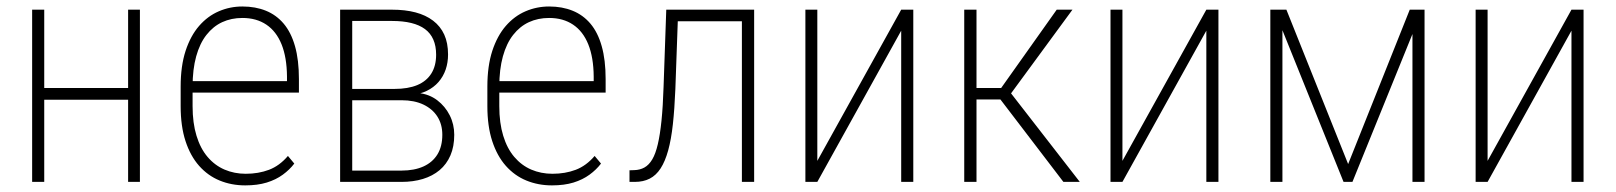

<svg xmlns="http://www.w3.org/2000/svg" viewBox="-20 -558 4956 589"><path d="M381.8 -288.1V-252H105V-288.1ZM115.7 -528.3V0H78.6V-528.3ZM409.2 -528.3V0H373V-528.3Z M732.4 10.7Q689.9 10.7 653.8 -4.2Q617.7 -19 590.8 -49.3Q564 -79.6 549.1 -125.2Q534.2 -170.9 534.2 -232.4V-292.5Q534.2 -355.5 549.3 -401.9Q564.5 -448.2 590.8 -478.5Q617.2 -508.8 651.4 -523.4Q685.5 -538.1 723.6 -538.1Q763.7 -538.1 795.7 -525.1Q827.6 -512.2 850.3 -485.4Q873 -458.5 885 -416.3Q897 -374 897 -315.4V-273.9H557.1V-309.1H860.4V-323.2Q859.9 -381.8 843.8 -421.9Q827.6 -461.9 797.1 -482.4Q766.6 -502.9 723.6 -502.9Q689.5 -502.9 661.6 -490Q633.8 -477.1 613.3 -450.9Q592.8 -424.8 581.8 -385Q570.8 -345.2 570.8 -292.5V-232.4Q570.8 -180.7 582.8 -141.6Q594.7 -102.5 616.7 -76.7Q638.7 -50.8 668.7 -37.8Q698.7 -24.9 733.9 -24.9Q772.9 -24.9 805.2 -37.1Q837.4 -49.3 863.3 -79.6L882.8 -56.2Q868.7 -37.6 847.7 -22.2Q826.7 -6.8 798.3 2Q770 10.7 732.4 10.7Z M1211.9 -250.5H1049.8L1048.8 -285.2H1189.5Q1231.9 -285.2 1260.3 -297.1Q1288.6 -309.1 1303.2 -332.5Q1317.9 -356 1317.9 -390.1Q1317.9 -417 1309.3 -436.5Q1300.8 -456.1 1283.7 -468.8Q1266.6 -481.4 1241.5 -487.5Q1216.3 -493.7 1182.6 -493.7H1060.5V0H1023.4V-528.3H1182.6Q1223.1 -528.3 1254.6 -520Q1286.1 -511.7 1308.6 -494.6Q1331.1 -477.5 1342.8 -451.9Q1354.5 -426.3 1354.5 -390.6Q1354.5 -366.2 1347.2 -344.7Q1339.8 -323.2 1325.2 -306.4Q1310.5 -289.6 1289.3 -279.3Q1268.1 -269 1240.7 -266.6ZM1211.9 0H1040.5L1050.3 -34.7H1211.9Q1251 -34.7 1279.1 -47.4Q1307.1 -60.1 1322 -84.5Q1336.9 -108.9 1336.9 -144.5Q1336.9 -176.3 1322 -200Q1307.1 -223.6 1279.1 -237.1Q1251 -250.5 1211.9 -250.5H1098.1L1099.1 -285.2H1246.6L1264.6 -272.5Q1296.9 -269 1321.3 -250.5Q1345.7 -231.9 1359.6 -204.3Q1373.5 -176.8 1373.5 -144.5Q1373.5 -108.4 1361.8 -81.3Q1350.1 -54.2 1328.6 -36.1Q1307.1 -18.1 1277.3 -9Q1247.6 0 1211.9 0Z M1673.3 10.7Q1630.9 10.7 1594.7 -4.2Q1558.6 -19 1531.7 -49.3Q1504.9 -79.6 1490 -125.2Q1475.1 -170.9 1475.1 -232.4V-292.5Q1475.1 -355.5 1490.2 -401.9Q1505.4 -448.2 1531.7 -478.5Q1558.1 -508.8 1592.3 -523.4Q1626.5 -538.1 1664.6 -538.1Q1704.6 -538.1 1736.6 -525.1Q1768.6 -512.2 1791.3 -485.4Q1814 -458.5 1825.9 -416.3Q1837.9 -374 1837.9 -315.4V-273.9H1498V-309.1H1801.3V-323.2Q1800.8 -381.8 1784.7 -421.9Q1768.6 -461.9 1738 -482.4Q1707.5 -502.9 1664.6 -502.9Q1630.4 -502.9 1602.5 -490Q1574.7 -477.1 1554.2 -450.9Q1533.7 -424.8 1522.7 -385Q1511.7 -345.2 1511.7 -292.5V-232.4Q1511.7 -180.7 1523.7 -141.6Q1535.6 -102.5 1557.6 -76.7Q1579.6 -50.8 1609.6 -37.8Q1639.6 -24.9 1674.8 -24.9Q1713.9 -24.9 1746.1 -37.1Q1778.3 -49.3 1804.2 -79.6L1823.7 -56.2Q1809.6 -37.6 1788.6 -22.2Q1767.6 -6.8 1739.3 2Q1710.9 10.7 1673.3 10.7Z M2265.6 -528.3V-492.7H2034.7V-528.3ZM2293.5 -528.3V0H2255.9V-528.3ZM2023.9 -528.3H2060.5L2051.8 -284.7Q2049.3 -223.6 2044.2 -177Q2039.1 -130.4 2029.8 -96.7Q2020.5 -63 2006.6 -41.5Q1992.7 -20 1973.1 -10Q1953.6 0 1927.2 0H1911.1V-35.6L1925.8 -36.1Q1943.4 -36.6 1957 -44.2Q1970.7 -51.8 1981 -69.1Q1991.2 -86.4 1998 -115.7Q2004.9 -145 2009.3 -188.2Q2013.7 -231.4 2015.6 -291Z M2487.3 -64.5 2744.6 -528.3H2781.7V0H2744.6V-463.9L2487.3 0H2450.7V-528.3H2487.3Z M2975.6 -528.3V0H2938V-528.3ZM3270 -528.3 3067.9 -252.9H2961.4L2959.5 -288.1H3051.3L3221.7 -528.3ZM3242.2 0 3046.4 -256.3 3068.8 -288.1 3292.5 0Z M3423.3 -64.5 3680.7 -528.3H3717.8V0H3680.7V-463.9L3423.3 0H3386.7V-528.3H3423.3Z M4115.7 -54.7 4304.7 -528.3H4343.3L4128.9 0H4101.6L3888.7 -528.3H3926.3ZM3914.1 -528.3V0H3877V-528.3ZM4313 0V-528.3H4350.1V0Z M4543.5 -64.5 4800.8 -528.3H4837.9V0H4800.8V-463.9L4543.5 0H4506.8V-528.3H4543.5Z"/></svg>

Font: Roboto Condensed ExtraLight
Style: Regular
Weight: 250
Designer: Christian Robertson
Foundry: Google
Version: Version 3.008; 2023